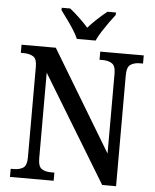

<svg xmlns="http://www.w3.org/2000/svg" viewBox="-61 -982 836 1033"><g transform="rotate(5 357.0 -465.5)"><path d="M32 0V-44H48Q79 -44 99 -56.5Q119 -69 119 -115V-603Q119 -646 98.5 -658Q78 -670 50 -670H32V-714H217L544 -171V-603Q544 -645 524 -657.5Q504 -670 475 -670H457V-714H692V-670H674Q645 -670 625 -657Q605 -644 605 -599V0H530L180 -576V-115Q180 -69 199.5 -56.5Q219 -44 249 -44H268V0ZM326 -771Q316 -794 299 -820.5Q282 -847 263 -873Q244 -899 230 -918V-931H276Q300 -912 327.5 -886Q355 -860 376 -836Q397 -860 425 -886Q453 -912 477 -931H523V-918Q508 -899 489.5 -873Q471 -847 454 -820.5Q437 -794 427 -771Z"/></g></svg>

Font: Noto Serif Sinhala SemiCondensed Medium
Style: Regular
Weight: 500
Width: 4
Designer: Jelle Bosma - Monotype Design Team
Foundry: Monotype Imaging Inc.
Version: Version 2.007; ttfautohint (v1.8.4.7-5d5b)